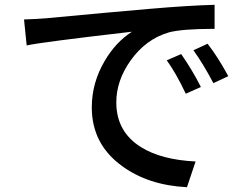

<svg xmlns="http://www.w3.org/2000/svg" viewBox="-20 -744 1040 799"><path d="M734 -519Q780 -453 816 -382L753 -354Q713 -439 674 -493ZM844 -562Q888 -505 930 -427L868 -398Q827 -476 785 -535ZM80 -663Q139 -665 172 -668Q437 -693 601 -707Q762 -721 873 -724V-624Q737 -624 682 -609Q587 -581 524 -493Q464 -409 464 -318Q464 -195 568 -131Q652 -79 794 -72L758 35Q597 27 488 -53Q362 -144 362 -297Q362 -400 416 -491Q461 -568 529 -612Q156 -569 91 -555Z"/></svg>

Font: Noto Sans S Chinese Medium
Style: Regular
Weight: 500
Designer: Ryoko NISHIZUKA  (kana & ideographs); Paul D. Hunt (Latin, Greek & Cyrillic); Wenlong ZHANG  (bopomofo); Sandoll Communi
Foundry: Adobe Systems Incorporated
Version: Version 1.000;PS 1;hotconv 1.0.78;makeotf.lib2.5.61930